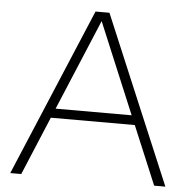

<svg xmlns="http://www.w3.org/2000/svg" viewBox="-53 -792 835 844"><g transform="rotate(5 365.0 -370.0)"><path d="M23 0 334.5 -740H396L707.5 0H658L550 -258H179.5L71.5 0ZM197 -299.5H532.5L365 -700.5Z"/></g></svg>

Font: Encode Sans Exp XLt
Style: Regular
Weight: 200
Width: 7
Designer: Multiple Designers
Foundry: Impallari Type
Version: Version 3.002; ttfautohint (v1.8.3) -l 8 -r 50 -G 200 -x 14 